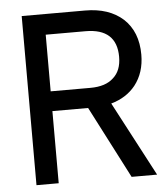

<svg xmlns="http://www.w3.org/2000/svg" viewBox="-51 -746 702 803"><g transform="rotate(-5 299.5 -345.0)"><path d="M163.1 -293V9.8H69.8V-700.2H335.9Q436 -700.2 495.1 -647Q554.2 -592.3 554.2 -496.1Q554.2 -420.4 513.2 -368.2Q475.6 -321.3 411.1 -303.2L576.2 9.8H469.2L313 -293ZM330.1 -376Q394 -376 426.8 -407.2Q460.9 -437 460.9 -495.1Q460.9 -554.2 428.2 -584Q395.5 -613.8 330.1 -613.8H163.1V-376Z"/></g></svg>

Font: D-DIN-PRO Medium
Style: Regular
Weight: 500
Designer: datto
Foundry: CyberFei
Version: Version 1.000;hotconv 1.0.109;makeotfexe 2.5.65596